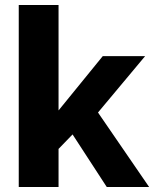

<svg xmlns="http://www.w3.org/2000/svg" viewBox="-20 -750 618 770"><path d="M55.2 0V-730H214.8V-307.1L392.1 -524.9H562L373 -298.8L578.1 0H408.2L271 -210.9L214.8 -152.8V0Z"/></svg>

Font: Raleway ExtraBold
Style: Regular
Weight: 800
Designer: Matt McInerney, Pablo Impallari, Rodrigo Fuenzalida
Foundry: Matt McInerney, Pablo Impallari, Rodrigo Fuenzalida
Version: Version 3.000g; ttfautohint (v1.5) -l 8 -r 28 -G 28 -x 14 -D